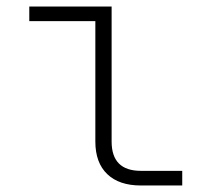

<svg xmlns="http://www.w3.org/2000/svg" viewBox="-20 -570 640 590"><path d="M413 0Q346 0 309.5 -35Q273 -70 273 -135V-505H70V-550H323V-135Q323 -45 413 -45H540V0Z"/></svg>

Font: Pitagon Sans Mono Thin
Style: Regular
Weight: 100
Monospace: yes
Designer: Travis Tran
Foundry: Pitagon
Version: Version 1.001; ttfautohint (v1.8.4.7-5d5b);gftools[0.9.26]